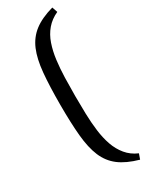

<svg xmlns="http://www.w3.org/2000/svg" viewBox="-231 -754 757 976"><g transform="rotate(-30 148.0 -265.5)"><path d="M275 181Q204 161 162 129Q120 97 98.5 46Q77 -5 70 -81Q63 -157 63 -264Q63 -373 70 -449Q77 -525 98.5 -576Q120 -627 162 -659.5Q204 -692 275 -712L286 -680Q246 -662 220 -631.5Q194 -601 180 -560Q166 -519 160 -471Q154 -423 152.5 -370.5Q151 -318 151 -264Q151 -211 152.5 -158.5Q154 -106 160 -58.5Q166 -11 180 29.5Q194 70 220 101.5Q246 133 286 150Z"/></g></svg>

Font: Manuale Medium
Style: Regular
Weight: 500
Designer: Eduardo Tunni / Pablo Cosgaya
Foundry: Eduardo Tunni / Pablo Cosgaya
Version: Version 1.002